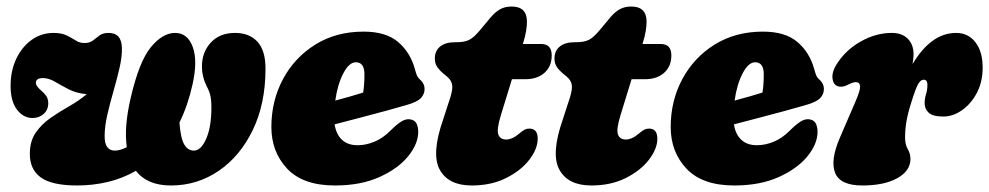

<svg xmlns="http://www.w3.org/2000/svg" viewBox="-20 -559 3034 589"><path d="M517 -458Q555.5 -458 571.2 -415.2Q587 -372.5 570.5 -299.5Q556 -234.5 530.5 -183Q534 -135.5 545 -116.2Q556 -97 575 -97Q596.5 -97 612.5 -133.2Q628.5 -169.5 628.5 -229Q628.5 -253.5 625 -267.2Q621.5 -281 614.5 -293.5Q599.5 -323.5 599.5 -355Q599.5 -399 626.8 -428.5Q654 -458 701 -458Q745 -458 769.8 -431Q794.5 -404 794.5 -348.5Q794.5 -241 755.5 -160.2Q716.5 -79.5 650.8 -34.8Q585 10 504.5 10Q431.5 10 397 -35Q356 -11.5 310.5 -0.8Q265 10 217 10Q140 10 105.8 -14.2Q71.5 -38.5 71.5 -87Q71.5 -125.5 89.2 -151.5Q107 -177.5 134.5 -196.8Q162 -216 192 -233Q222 -250 246 -270Q214 -273 190.5 -285.2Q167 -297.5 148.2 -308.5Q129.5 -319.5 111.5 -319.5Q90 -319.5 90 -304.5Q90 -295.5 106 -281.5Q117 -272 122.2 -264.2Q127.5 -256.5 128 -243.5Q128.5 -223 114.5 -210Q100.5 -197 80 -197Q51.5 -197 32 -222.8Q12.5 -248.5 12.5 -295.5Q12.5 -342 30 -378.8Q47.5 -415.5 77.2 -436.8Q107 -458 144.5 -458Q169 -458 184.8 -450.2Q200.5 -442.5 212.5 -434.8Q224.5 -427 238.5 -427Q255.5 -427 265.2 -434.8Q275 -442.5 285.2 -450.2Q295.5 -458 313 -458Q353.5 -458 354 -411Q354.5 -384 346.5 -349.8Q338.5 -315.5 328 -279Q317.5 -242.5 309.2 -206.8Q301 -171 301 -141Q301 -97 332.5 -97Q348 -97 369 -107.5Q360 -169 381 -259Q407 -371 443 -414.5Q479 -458 517 -458Z M1263 -155Q1263 -117.5 1232 -79.5Q1201 -41.5 1143.8 -15.8Q1086.5 10 1007.5 10Q909.5 10 861 -41.5Q812.5 -93 812.5 -169.5Q812.5 -249.5 848 -316Q883.5 -382.5 947.2 -422.2Q1011 -462 1095.5 -462Q1164 -462 1201.2 -430.2Q1238.5 -398.5 1252.5 -348Q1257 -331 1260.2 -325Q1263.5 -319 1270 -313.5Q1282.5 -302 1282.5 -286Q1282.5 -270.5 1271.5 -258.5Q1260.5 -246.5 1229.5 -237.5Q1202 -229.5 1163.8 -219Q1125.5 -208.5 1084.2 -197.8Q1043 -187 1006.5 -177.5Q1011 -147.5 1028.8 -130.5Q1046.5 -113.5 1077 -113.5Q1102.5 -113.5 1128.5 -124.2Q1154.5 -135 1177 -157.5Q1199 -179.5 1213.8 -187.8Q1228.5 -196 1242.5 -192Q1254.5 -188.5 1258.8 -177.8Q1263 -167 1263 -155ZM1071.5 -368Q1051 -368 1033.2 -334Q1015.5 -300 1008.5 -250.5Q1031.5 -256.5 1054 -263Q1076.5 -269.5 1094 -275Q1096 -287 1097 -301.2Q1098 -315.5 1098 -331Q1098 -368 1071.5 -368Z M1351.5 -324 1340.5 -333Q1327 -344.5 1320.5 -354.8Q1314 -365 1314 -380Q1314 -403 1330.2 -416.2Q1346.5 -429.5 1376 -429.5H1381.5Q1405 -429.5 1419.5 -436.8Q1434 -444 1453 -467L1485.5 -506Q1499.5 -522.5 1514.5 -530.8Q1529.5 -539 1549.5 -539Q1596.5 -539 1596.5 -492.5Q1596.5 -480.5 1594 -464.2Q1591.5 -448 1584 -424H1640.5Q1672.5 -424 1672.5 -389Q1672.5 -355.5 1650.5 -335.8Q1628.5 -316 1591.5 -316H1550.5L1516.5 -205.5Q1503 -161.5 1508.8 -146.2Q1514.5 -131 1533 -131Q1541.5 -131 1551 -135Q1560.5 -139 1572 -148.5Q1583.5 -158.5 1590 -161.5Q1596.5 -164.5 1604 -164.5Q1629.5 -164.5 1629.5 -133.5Q1629.5 -102.5 1603.8 -69Q1578 -35.5 1532.5 -12.8Q1487 10 1427 10Q1355.5 10 1329 -38.5Q1302.5 -87 1339.5 -192.5L1356.5 -245Q1368.5 -278.5 1367.5 -295Q1366.5 -311.5 1351.5 -324Z M1718.5 -324 1707.5 -333Q1694 -344.5 1687.5 -354.8Q1681 -365 1681 -380Q1681 -403 1697.2 -416.2Q1713.5 -429.5 1743 -429.5H1748.5Q1772 -429.5 1786.5 -436.8Q1801 -444 1820 -467L1852.5 -506Q1866.5 -522.5 1881.5 -530.8Q1896.5 -539 1916.5 -539Q1963.5 -539 1963.5 -492.5Q1963.5 -480.5 1961 -464.2Q1958.5 -448 1951 -424H2007.5Q2039.5 -424 2039.5 -389Q2039.5 -355.5 2017.5 -335.8Q1995.5 -316 1958.5 -316H1917.5L1883.5 -205.5Q1870 -161.5 1875.8 -146.2Q1881.5 -131 1900 -131Q1908.5 -131 1918 -135Q1927.5 -139 1939 -148.5Q1950.5 -158.5 1957 -161.5Q1963.5 -164.5 1971 -164.5Q1996.5 -164.5 1996.5 -133.5Q1996.5 -102.5 1970.8 -69Q1945 -35.5 1899.5 -12.8Q1854 10 1794 10Q1722.5 10 1696 -38.5Q1669.5 -87 1706.5 -192.5L1723.5 -245Q1735.5 -278.5 1734.5 -295Q1733.5 -311.5 1718.5 -324Z M2488 -155Q2488 -117.5 2457 -79.5Q2426 -41.5 2368.8 -15.8Q2311.5 10 2232.5 10Q2134.5 10 2086 -41.5Q2037.5 -93 2037.5 -169.5Q2037.5 -249.5 2073 -316Q2108.5 -382.5 2172.2 -422.2Q2236 -462 2320.5 -462Q2389 -462 2426.2 -430.2Q2463.5 -398.5 2477.5 -348Q2482 -331 2485.2 -325Q2488.5 -319 2495 -313.5Q2507.5 -302 2507.5 -286Q2507.5 -270.5 2496.5 -258.5Q2485.5 -246.5 2454.5 -237.5Q2427 -229.5 2388.8 -219Q2350.5 -208.5 2309.2 -197.8Q2268 -187 2231.5 -177.5Q2236 -147.5 2253.8 -130.5Q2271.5 -113.5 2302 -113.5Q2327.5 -113.5 2353.5 -124.2Q2379.5 -135 2402 -157.5Q2424 -179.5 2438.8 -187.8Q2453.5 -196 2467.5 -192Q2479.5 -188.5 2483.8 -177.8Q2488 -167 2488 -155ZM2296.5 -368Q2276 -368 2258.2 -334Q2240.5 -300 2233.5 -250.5Q2256.5 -256.5 2279 -263Q2301.5 -269.5 2319 -275Q2321 -287 2322 -301.2Q2323 -315.5 2323 -331Q2323 -368 2296.5 -368Z M2559.5 -293Q2539 -293 2534.5 -314.5Q2530 -336 2547 -362.5Q2574 -405.5 2620.5 -431.8Q2667 -458 2716 -458Q2747.5 -458 2765 -440Q2782.5 -422 2782.5 -392.5Q2782.5 -380 2779.5 -362.5Q2836.5 -458 2913 -458Q2950 -458 2972.2 -429.5Q2994.5 -401 2994.5 -351.5Q2994.5 -308 2976.8 -274.2Q2959 -240.5 2931.2 -221Q2903.5 -201.5 2874 -201.5Q2841.5 -201.5 2829 -213.2Q2816.5 -225 2816.5 -242Q2816.5 -257 2820.8 -270.2Q2825 -283.5 2825 -299Q2825 -314.5 2813.5 -314.5Q2804 -314.5 2796.2 -300.5Q2788.5 -286.5 2775.5 -244.5Q2764.5 -210 2760.5 -185.2Q2756.5 -160.5 2756.5 -137Q2756.5 -115.5 2764.8 -101.5Q2773 -87.5 2773 -71.5Q2773 -35 2732.8 -12.5Q2692.5 10 2625.5 10Q2557.5 10 2542 -28.5Q2526.5 -67 2556.5 -136.5L2605 -249Q2619.5 -282.5 2618.5 -294.8Q2617.5 -307 2605 -307Q2596.5 -307 2579 -298Q2569 -293 2559.5 -293Z"/></svg>

Font: Fraunces 144pt S100 Black
Style: Italic
Weight: 900
Italic angle: -16°
Version: Version 1.000; ttfautohint (v1.8.3)